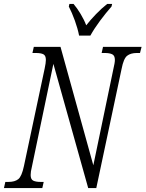

<svg xmlns="http://www.w3.org/2000/svg" viewBox="-40 -951 736 971"><path d="M-20 0 -13 -31H3Q35 -31 52.5 -45Q70 -59 81 -111L186 -605Q189 -620 190.5 -630Q192 -640 192 -648Q192 -670 179.5 -676.5Q167 -683 141 -683H124L131 -714H266L432 -115L534 -605Q537 -618 539 -629Q541 -640 541 -648Q541 -670 527.5 -676.5Q514 -683 490 -683H474L481 -714H676L668 -683H652Q621 -683 603 -669Q585 -655 575 -603L447 0H406L230 -628L122 -111Q118 -95 116.5 -84.5Q115 -74 115 -66Q115 -44 128 -37.5Q141 -31 165 -31H181L174 0ZM360 -771Q353 -807 338.5 -847Q324 -887 308 -918L311 -931H332Q350 -910 368 -880Q386 -850 396 -823Q417 -850 445.5 -879.5Q474 -909 502 -931H527L524 -918Q495 -885 466 -846Q437 -807 417 -771Z"/></svg>

Font: Noto Serif ExtraCondensed Light
Style: Italic
Weight: 300
Width: 2
Italic angle: -12°
Designer: Monotype Design Team
Foundry: Monotype Imaging Inc.
Version: Version 2.014; ttfautohint (v1.8.4.7-5d5b)